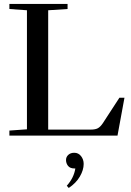

<svg xmlns="http://www.w3.org/2000/svg" viewBox="-20 -683 662 967"><path d="M27.3 0V-25.4L115.7 -31.7V-631.3L27.3 -637.7V-663.1H320.3V-637.7L222.7 -631.3V-30.3H437.5Q460 -30.3 472.7 -37.1Q485.4 -43.9 497.6 -62L581.5 -190.9H606.9L571.8 0ZM326.2 263.7 316.4 252.4Q352.1 212.9 359.4 165.5H356Q332.5 165.5 322.5 152.3Q312.5 139.2 312.5 123Q312.5 107.4 324 96.9Q335.4 86.4 354 86.4Q375 86.4 388.2 103.3Q401.4 120.1 401.4 142.6Q401.4 173.3 382.1 206.3Q362.8 239.3 326.2 263.7Z"/></svg>

Font: Elstob 18pt Medium
Style: Regular
Weight: 500
Designer: Peter S. Baker
Version: Version 1.015